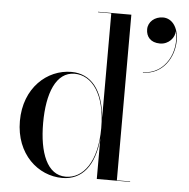

<svg xmlns="http://www.w3.org/2000/svg" viewBox="-53 -803 850 864"><g transform="rotate(5 371.5 -370.5)"><path d="M582 -691C582 -658 602 -632 645 -632C684.5 -632 712 -665 711 -693.5C734 -604 681 -497 580 -497V-495C670 -495 719 -576 719 -651C719 -714 688 -750 649 -750C611 -750 582 -724 582 -691ZM565.5 -2H505.5V-750H355V-748H415V-277.5C404 -400 349.5 -470 259.5 -470C150.5 -470 47.5 -380 47.5 -230C47.5 -80 150.5 9 259.5 9C349.5 9 404 -60 415 -182.5V0H565.5ZM415 -230C415 -76 352.5 2 274.5 2C190.5 2 152.5 -96 152.5 -230C152.5 -364 190.5 -463 274.5 -463C352.5 -463 415 -384 415 -230Z"/></g></svg>

Font: Bodoni* 96pt
Style: Regular
Weight: 400
Version: Version 2.3